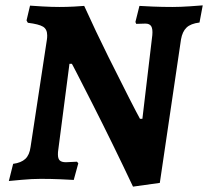

<svg xmlns="http://www.w3.org/2000/svg" viewBox="-20 -667 776 716"><path d="M548 -536Q550 -559 544 -569Q538 -579 522 -579L488 -578L485 -585L500 -645Q513 -644 549.5 -642.5Q586 -641 623 -641Q652 -641 688.5 -643.5Q725 -646 736 -647L724 -583Q691 -579 675.5 -564Q660 -549 655 -520L576 15L476 29Q401 -130 324.5 -280.5Q248 -431 248 -429H239L197 -106Q196 -100 196 -91Q196 -75 203 -68.5Q210 -62 226 -62L267 -64L272 -58L255 4Q242 3 205.5 1.5Q169 0 132 0Q99 0 61.5 3.5Q24 7 13 8L29 -56Q59 -60 74.5 -74.5Q90 -89 94 -119L155 -520Q156 -526 156 -535Q156 -558 140.5 -567.5Q125 -577 84 -582Q83 -584 81.5 -586Q80 -588 79 -591L92 -646Q103 -645 138 -643Q173 -641 202 -641Q228 -641 256.5 -642.5Q285 -644 294 -645Q338 -548 384.5 -454.5Q431 -361 462 -300.5Q493 -240 502 -224H511Z"/></svg>

Font: Alegreya SC
Style: Bold Italic
Weight: 700
Italic angle: -7°
Designer: Juan Pablo del Peral
Foundry: Huerta Tipografica
Version: Version 2.007; ttfautohint (v1.6)